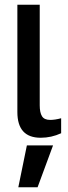

<svg xmlns="http://www.w3.org/2000/svg" viewBox="-20 -570 284 807"><path d="M53 0ZM147 -127V-550H53V-99Q53 9 151 9Q196 9 237 -10V-73Q211 -66 191 -66Q166 -66 156.5 -81.5Q147 -97 147 -127ZM57 217H138L203 41H93Z"/></svg>

Font: Cambay Devanagari
Style: Regular
Weight: 700
Designer: Pooja Saxena
Foundry: Pooja Saxena
Version: Version 1.095;PS 001.095;hotconv 1.0.70;makeotf.lib2.5.58329